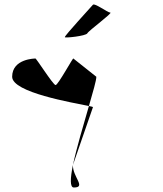

<svg xmlns="http://www.w3.org/2000/svg" viewBox="-20 -798 724 853"><path d="M34 -457C34 -387 303 -342 375 -327C393 -390 408 -440 408 -457L306 -538C306 -546 238 -420 227 -420C216 -420 137 -546 137 -538C137 -538 34 -538 34 -457ZM268 -633C267 -628 362 -638 368 -650C374 -662 483 -742 470 -742C458 -742 398 -788 392 -776C384 -766 268 -641 268 -633ZM304 -65C292 -6 290 35 308 35C365 35 302 -12 304 -65ZM304 -65 393 -322C393 -323 386 -325 375 -327C351 -244 320 -140 304 -65ZM304 -65Z"/></svg>

Font: Ampere
Style: Regular
Weight: 400
Version: Version 1